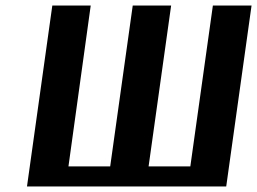

<svg xmlns="http://www.w3.org/2000/svg" viewBox="-20 -670 924 690"><path d="M514 -72H664L745 -650H884L793 0H77L168 -650H306L226 -72H376L457 -650H595Z"/></svg>

Font: Arsenal
Style: Bold Italic
Weight: 700
Italic angle: -9.10001°
Designer: Andrij Shevchenko
Foundry: Stairsfor
Version: Version 2.001;PS 002.001;hotconv 1.0.88;makeotf.lib2.5.64775